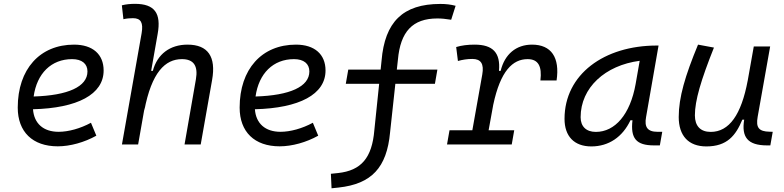

<svg xmlns="http://www.w3.org/2000/svg" viewBox="-20 -763 4142 1014"><path d="M289.6 -66.9C209 -66.9 159.7 -110.8 154.3 -186C389.2 -191.9 527.3 -264.6 527.3 -390.6C527.3 -476.6 469.2 -527.3 371.1 -527.3C190.4 -527.3 73.7 -397.5 73.7 -194.8C73.7 -66.4 152.3 9.8 285.2 9.8C350.6 9.8 425.8 -11.2 488.8 -46.4L460.4 -114.7C404.8 -84.5 341.8 -66.9 289.6 -66.9ZM157.7 -253.4C174.8 -375.5 251 -450.7 360.8 -450.7C412.6 -450.7 441.9 -426.3 441.9 -385.7C441.9 -305.2 338.9 -258.8 157.7 -253.4Z M954.6 0H1040L1100.1 -340.3C1122.1 -463.4 1078.6 -527.3 970.2 -527.3C877.9 -527.3 810.5 -477.1 787.1 -388.7H778.3L812.5 -583C832.5 -693.4 796.4 -742.7 692.9 -742.7C669.4 -742.7 646 -740.7 623.5 -734.9L631.8 -661.6C648.4 -665.5 665.5 -667 682.1 -667C724.6 -667 737.3 -642.6 728 -587.9L624 0H709.5L744.1 -196.8L742.2 -179.2C780.8 -381.8 852.5 -450.7 940.9 -450.7C1003.4 -450.7 1026.9 -414.6 1014.6 -344.2Z M1461.4 -66.9C1380.9 -66.9 1331.5 -110.8 1326.2 -186C1561 -191.9 1699.2 -264.6 1699.2 -390.6C1699.2 -476.6 1641.1 -527.3 1543 -527.3C1362.3 -527.3 1245.6 -397.5 1245.6 -194.8C1245.6 -66.4 1324.2 9.8 1457 9.8C1522.5 9.8 1597.7 -11.2 1660.6 -46.4L1632.3 -114.7C1576.7 -84.5 1513.7 -66.9 1461.4 -66.9ZM1329.6 -253.4C1346.7 -375.5 1422.9 -450.7 1532.7 -450.7C1584.5 -450.7 1613.8 -426.3 1613.8 -385.7C1613.8 -305.2 1510.7 -258.8 1329.6 -253.4Z M1731 231.4 1768.1 227.5C1942.4 208.5 2022.9 122.1 2040 -63L2067.9 -320.3H2276.9L2290 -395.5H2075.7L2081.5 -447.8C2094.7 -595.7 2158.7 -665.5 2289.6 -665.5C2311.5 -665.5 2332.5 -663.6 2362.8 -658.7L2386.2 -732.4C2359.9 -739.3 2335.4 -742.2 2305.7 -742.2C2107.4 -742.2 2012.2 -647 1995.1 -442.9L1990.2 -395.5H1819.3L1806.2 -320.3H1982.4L1957 -75.7C1944.8 70.8 1887.7 137.7 1765.1 150.9L1727.5 154.8Z M2340.8 0H2682.6L2695.8 -75.2H2560.5L2585 -210C2623 -388.7 2687.5 -450.7 2766.6 -450.7C2822.3 -450.7 2843.3 -413.6 2834 -337.9H2919.4C2937.5 -459.5 2891.6 -527.3 2789.6 -527.3C2706.1 -527.3 2645.5 -477.1 2624 -388.7H2615.2C2624 -484.4 2583 -527.3 2486.8 -527.3C2450.7 -527.3 2418 -523.4 2389.2 -514.6L2398.4 -440.9C2422.9 -447.8 2448.2 -451.7 2474.6 -451.7C2520 -451.7 2537.1 -425.8 2526.9 -369.1L2474.6 -75.2H2354Z M3103 10.3C3194.8 10.3 3268.1 -39.6 3309.6 -127.9H3320.3C3309.1 -32.2 3339.8 4.9 3434.1 4.9H3464.8L3477.5 -66.9H3452.6C3398.9 -66.9 3382.3 -92.3 3392.1 -145L3458 -522.5H3448.7C3170.4 -522.5 2961.4 -370.1 2961.4 -135.3C2961.4 -43 3012.7 10.3 3103 10.3ZM3127 -66.4C3076.2 -66.4 3046.4 -94.7 3046.4 -144C3046.4 -299.8 3175.8 -418 3358.4 -441.9L3336.9 -319.3C3308.1 -157.7 3227.5 -66.4 3127 -66.4Z M3710.4 10.3C3820.3 10.3 3865.7 -47.4 3900.4 -130.9H3910.2C3895.5 -40 3927.2 4.9 4031.2 4.9H4048.3L4061 -66.9L4044.4 -67.4C3987.3 -68.4 3971.2 -89.4 3981.4 -146L4047.4 -517.6H3960.9L3928.7 -336.4V-336.9C3895 -157.2 3831.1 -66.4 3733.4 -66.4C3679.7 -66.4 3649.9 -97.2 3649.9 -153.8C3649.9 -231.9 3681.6 -338.9 3750.5 -511.7L3666.5 -527.3C3598.1 -362.3 3564.5 -248 3564.5 -145C3564.5 -45.4 3616.7 10.3 3710.4 10.3Z"/></svg>

Font: Cascadia Mono SemiLight
Style: Italic
Weight: 350
Italic angle: -10°
Monospace: yes
Designer: Aaron Bell
Foundry: Saja Typeworks
Version: Version 2404.023